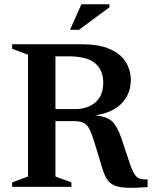

<svg xmlns="http://www.w3.org/2000/svg" viewBox="-20 -878 714 902"><path d="M37 -649V-670H363Q446 -670 497 -647.2Q548 -624.5 571.2 -586.2Q594.5 -548 594.5 -501.5Q594.5 -437.5 552 -393Q509.5 -348.5 427 -336Q483 -331 507.2 -307.2Q531.5 -283.5 549 -232L591.5 -105Q603 -72 613.8 -57Q624.5 -42 638.5 -38.2Q652.5 -34.5 673.5 -35V1Q613.5 5.5 575.8 4Q538 2.5 516 -7.5Q494 -17.5 481.8 -37.2Q469.5 -57 460 -89.5L422 -214Q410.5 -251.5 399.8 -272.2Q389 -293 372.5 -301Q356 -309 328.5 -309H240.5V-49L315.5 -21V0H37V-21L111.5 -49V-621ZM333.5 -365.5Q391 -365.5 428 -397Q465 -428.5 465 -489.5Q465 -548 427.2 -580.8Q389.5 -613.5 299 -613.5H240.5V-365.5ZM309 -738 362.5 -858H494V-843.5L351 -738Z"/></svg>

Font: Newsreader Text SemiBold
Style: Regular
Weight: 600
Designer: Hugues Gentile
Foundry: Production Type
Version: Version 1.001